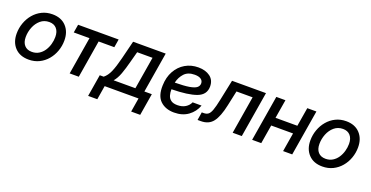

<svg xmlns="http://www.w3.org/2000/svg" viewBox="-29 -1213 3933 2037"><g transform="rotate(20 1937.5 -194.5)"><path d="M241.2 11.7Q142.1 11.7 85.4 -48.1Q28.8 -107.9 28.8 -205.1Q28.8 -268.1 49.6 -325.9Q70.3 -383.8 108.6 -429.2Q147 -474.6 200.2 -501Q253.4 -527.3 318.4 -527.3Q417 -527.3 473.6 -467Q530.3 -406.7 530.3 -308.6Q530.3 -246.6 509.8 -189Q489.3 -131.3 451.2 -86.2Q413.1 -41 359.9 -14.6Q306.6 11.7 241.2 11.7ZM245.6 -77.1Q290 -77.1 324 -97.7Q357.9 -118.2 380.9 -152.3Q403.8 -186.5 415.5 -227.8Q427.2 -269 427.2 -310.5Q427.2 -370.6 397.5 -404.5Q367.7 -438.5 314 -438.5Q256.3 -438.5 215.6 -403.6Q174.8 -368.7 153.3 -314.7Q131.8 -260.7 131.8 -203.6Q131.8 -144 161.6 -110.6Q191.4 -77.1 245.6 -77.1Z M702.1 0 772 -423.3H594.2L609.9 -515.6H1067.4L1052.2 -423.3H875L805.2 0Z M967.8 157.2 1008.8 -90.8H1053.2Q1092.3 -122.1 1117.4 -179.2Q1142.6 -236.3 1168.5 -340.3L1219.7 -545.9H1587.9L1512.7 -90.8H1596.7L1555.7 157.2H1453.6L1479.5 0H1097.2L1071.3 157.2ZM1165.5 -90.8H1411.1L1471.7 -456.1H1298.3L1267.1 -340.3Q1245.1 -254.4 1221.9 -191.4Q1198.7 -128.4 1165.5 -90.8Z M1883.3 11.7Q1786.1 11.7 1727.5 -43.7Q1668.9 -99.1 1672.9 -217.3Q1675.3 -311 1714.1 -380.9Q1752.9 -450.7 1818.4 -489Q1883.8 -527.3 1965.8 -527.3Q2046.9 -527.3 2098.4 -489Q2149.9 -450.7 2149.9 -378.4Q2149.9 -284.7 2055.2 -249.3Q1960.4 -213.9 1774.4 -211.4Q1773.4 -174.8 1782.5 -143.6Q1791.5 -112.3 1816.9 -93.3Q1842.3 -74.2 1890.1 -74.2Q1943.4 -74.2 1980.2 -97.4Q2017.1 -120.6 2033.2 -157.7H2133.8Q2106.4 -82 2042 -35.2Q1977.5 11.7 1883.3 11.7ZM1783.2 -289.6Q1888.2 -290.5 1946 -300.5Q2003.9 -310.5 2026.9 -329.6Q2049.8 -348.6 2049.8 -377Q2049.8 -406.7 2025.6 -423.8Q2001.5 -440.9 1955.1 -440.9Q1878.9 -440.9 1838.1 -396.7Q1797.4 -352.5 1783.2 -289.6Z M2146 0 2160.6 -90.8H2181.6Q2212.4 -90.8 2232.2 -105Q2252 -119.1 2267.3 -160.9Q2282.7 -202.6 2299.8 -286.1L2347.7 -515.6H2731L2645.5 0H2542.5L2612.8 -425.3H2430.7L2394.5 -256.8Q2366.2 -122.1 2319.3 -61Q2272.5 0 2184.1 0Z M2950.7 -515.6 2915.5 -304.2H3162.1L3197.3 -515.6H3300.3L3214.8 0H3111.8L3147 -211.9H2900.4L2865.2 0H2762.2L2847.7 -515.6Z M3557.1 11.7Q3458 11.7 3401.4 -48.1Q3344.7 -107.9 3344.7 -205.1Q3344.7 -268.1 3365.5 -325.9Q3386.2 -383.8 3424.6 -429.2Q3462.9 -474.6 3516.1 -501Q3569.3 -527.3 3634.3 -527.3Q3732.9 -527.3 3789.6 -467Q3846.2 -406.7 3846.2 -308.6Q3846.2 -246.6 3825.7 -189Q3805.2 -131.3 3767.1 -86.2Q3729 -41 3675.8 -14.6Q3622.6 11.7 3557.1 11.7ZM3561.5 -77.1Q3606 -77.1 3639.9 -97.7Q3673.8 -118.2 3696.8 -152.3Q3719.7 -186.5 3731.4 -227.8Q3743.2 -269 3743.2 -310.5Q3743.2 -370.6 3713.4 -404.5Q3683.6 -438.5 3629.9 -438.5Q3572.3 -438.5 3531.5 -403.6Q3490.7 -368.7 3469.2 -314.7Q3447.8 -260.7 3447.8 -203.6Q3447.8 -144 3477.5 -110.6Q3507.3 -77.1 3561.5 -77.1Z"/></g></svg>

Font: Inter Display Medium
Style: Italic
Weight: 500
Italic angle: -9.39999°
Designer: Rasmus Andersson
Foundry: rsms
Version: Version 4.000;git-a52131595